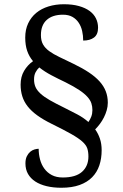

<svg xmlns="http://www.w3.org/2000/svg" viewBox="-20 -780 584 914"><path d="M292 -388.2Q255.9 -405.3 224.4 -421.9Q192.9 -438.5 167 -459Q156.2 -449.2 149.2 -435.5Q142.1 -421.9 142.1 -401.9Q142.1 -381.8 148.9 -366Q155.8 -350.1 172.4 -334.7Q189 -319.3 217 -303.2Q245.1 -287.1 288.1 -266.1Q318.4 -251 347.7 -235.6Q377 -220.2 400.9 -199.2Q409.2 -210.9 414.6 -225.1Q419.9 -239.3 419.9 -255.9Q419.9 -272.9 415 -288.1Q410.2 -303.2 396.2 -318.8Q382.3 -334.5 357.2 -351.3Q332 -368.2 292 -388.2ZM278.8 64.9Q340.3 64.9 370.6 37.8Q400.9 10.7 400.9 -35.2Q400.9 -57.1 395.5 -73.5Q390.1 -89.8 371.8 -106.2Q353.5 -122.6 318.6 -142.3Q283.7 -162.1 225.1 -190.9Q185.5 -210.4 157.5 -230.7Q129.4 -251 111.8 -273.4Q94.2 -295.9 86.2 -321.5Q78.1 -347.2 78.1 -377Q78.1 -414.6 94.7 -442.6Q111.3 -470.7 137.2 -488.8Q118.7 -510.7 109.4 -537.8Q100.1 -564.9 100.1 -601.1Q100.1 -639.2 114 -668.7Q127.9 -698.2 152.3 -718.5Q176.8 -738.8 210.7 -749.3Q244.6 -759.8 284.2 -759.8Q325.2 -759.8 355.7 -751.2Q386.2 -742.7 406.5 -727.8Q426.8 -712.9 436.8 -692.4Q446.8 -671.9 446.8 -647.9Q446.8 -615.7 427.5 -601.3Q408.2 -586.9 376 -586.9Q376 -610.4 371.1 -632.3Q366.2 -654.3 354.7 -671.6Q343.3 -689 325 -699.5Q306.6 -710 279.8 -710Q230 -710 202.4 -685.1Q174.8 -660.2 174.8 -612.8Q174.8 -586.4 184.8 -568.6Q194.8 -550.8 214.6 -536.4Q234.4 -522 263.2 -508.3Q292 -494.6 330.1 -476.1Q372.6 -455.6 403.3 -435.1Q434.1 -414.6 454.1 -392.3Q474.1 -370.1 483.6 -345.2Q493.2 -320.3 493.2 -291Q493.2 -272.9 488 -255.1Q482.9 -237.3 474.6 -220.9Q466.3 -204.6 455.6 -190.2Q444.8 -175.8 433.1 -164.1Q447.3 -144.5 455.6 -120.1Q463.9 -95.7 463.9 -64.9Q463.9 -25.4 452.9 7.3Q441.9 40 418.7 63.7Q395.5 87.4 359.1 100.6Q322.8 113.8 272 113.8Q233.4 113.8 201.9 106.2Q170.4 98.6 147.9 84Q125.5 69.3 113.3 47.9Q101.1 26.4 101.1 -2Q101.1 -22.5 107.7 -35.9Q114.3 -49.3 123.8 -57.4Q133.3 -65.4 144.3 -68.6Q155.3 -71.8 164.1 -71.8Q164.1 -45.4 170.7 -20.8Q177.2 3.9 191.2 22.9Q205.1 42 226.8 53.5Q248.5 64.9 278.8 64.9Z"/></svg>

Font: Droid Serif
Style: Regular
Weight: 400
Designer: Monotype Design team
Foundry: Monotype Imaging Inc.
Version: Version 1.03